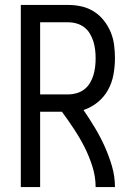

<svg xmlns="http://www.w3.org/2000/svg" viewBox="-20 -755 540 775"><path d="M64 0V-735H256Q283 -735 309.5 -729Q336 -723 359 -708.5Q382 -694 399 -672.5Q416 -651 426.5 -626Q437 -601 440.5 -574Q444 -547 444 -520Q444 -487 438 -454Q432 -421 416 -392Q400 -363 374 -342Q348 -321 317 -311Q341 -276 363 -239.5Q385 -203 402.5 -164Q420 -125 432 -84Q444 -43 444 0H366Q366 -42 353 -83Q340 -124 321 -161.5Q302 -199 278.5 -234.5Q255 -270 230 -304H142V0ZM142 -374H256Q273 -374 290 -379Q307 -384 320.5 -394.5Q334 -405 343 -420Q352 -435 357 -451.5Q362 -468 364 -485Q366 -502 366 -520Q366 -537 364 -554Q362 -571 357 -587.5Q352 -604 343 -619Q334 -634 320.5 -644.5Q307 -655 290 -660Q273 -665 256 -665H142Z"/></svg>

Font: Iosevka Julsh Curly
Style: Regular
Weight: 400
Designer: Belleve Invis
Foundry: Belleve Invis
Version: Version 15.0.2; ttfautohint (v1.8.4)